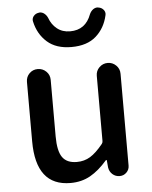

<svg xmlns="http://www.w3.org/2000/svg" viewBox="-57 -868 733 928"><g transform="rotate(-5 309.5 -404.0)"><path d="M248 12.7Q80.1 12.7 80.1 -204.1V-492.2Q80.1 -516.6 96.7 -533.2Q113.3 -549.8 137.2 -549.8Q161.1 -549.8 178.2 -533.2Q195.3 -516.6 195.3 -492.2V-217.8Q195.3 -147.5 216.8 -116.7Q238.3 -85.9 287.1 -85.9Q323.2 -85.9 352.1 -103.5Q380.9 -121.1 414.1 -162.1Q418.9 -168 418.9 -175.8V-492.2Q418.9 -516.6 436 -533.2Q453.1 -549.8 476.6 -549.8Q500 -549.8 517.1 -533.2Q534.2 -516.6 534.2 -492.2V-46.9Q534.2 -27.3 520.5 -13.7Q506.8 0 487.3 0Q466.8 0 452.1 -13.2Q437.5 -26.4 434.6 -46.9L431.6 -81.1Q430.7 -83 429.2 -83Q427.7 -83 426.8 -82Q386.7 -35.2 344.2 -11.2Q301.8 12.7 248 12.7ZM309.6 -641.6Q235.4 -641.6 191.9 -680.2Q148.4 -718.8 134.8 -780.3Q133.8 -783.2 133.8 -787.1Q133.8 -797.9 140.6 -806.6Q150.4 -818.4 165 -820.3Q168 -821.3 170.9 -821.3Q181.6 -821.3 191.4 -814.5Q203.1 -805.7 209 -792Q220.7 -758.8 246.6 -738.3Q272.5 -717.8 309.6 -717.8Q384.8 -717.8 412.1 -792Q418 -805.7 429.7 -814.5Q439.5 -821.3 450.2 -821.3Q453.1 -821.3 456.1 -820.3Q470.7 -818.4 480.5 -806.6Q487.3 -797.9 487.3 -787.1Q487.3 -783.2 486.3 -780.3Q472.7 -718.8 429.2 -680.2Q385.7 -641.6 309.6 -641.6Z"/></g></svg>

Font: Gen Jyuu Gothic Medium
Style: Regular
Weight: 500
Designer: [Source Han Sans]
Ryoko NISHIZUKA  (kana & ideographs); Paul D. Hunt (Latin, Greek & Cyrillic); Wenlong ZHANG  (bopomofo
Version: Version 1.002.20150607